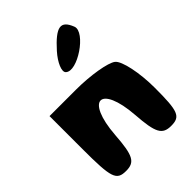

<svg xmlns="http://www.w3.org/2000/svg" viewBox="-223 -951 1016 1016"><g transform="rotate(-45 285.5 -443.0)"><path d="M36 -296C36 -79 46 -50 118 -50C184 -50 201 -83 211 -225C229 -471 343 -471 361 -225C371 -83 389 -50 455 -50C525 -50 536 -79 536 -254C536 -366 513 -477 484 -500C455 -523 342 -542 234 -542H36ZM307 -758C266 -712 245 -662 261 -646C308 -599 488 -721 464 -783C434 -860 393 -854 307 -758Z"/></g></svg>

Font: Hussar Skorodowane
Style: Bold
Weight: 700
Foundry: Cannot Into Space Fonts
Version: Version 0.892